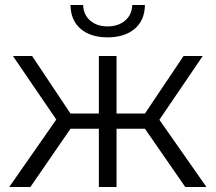

<svg xmlns="http://www.w3.org/2000/svg" viewBox="-20 -751 866 771"><path d="M263 -731H314Q315 -692 342 -668.5Q369 -645 412 -645Q455 -645 482.5 -668.5Q510 -692 511 -731H562Q561 -669 520.5 -635Q480 -601 412 -601Q344 -601 304 -635Q264 -669 263 -731ZM724 0 562 -234H448V0H377V-234H263L102 0H17L206 -271L32 -526H109L263 -295H377V-526H448V-295H562L717 -526H794L620 -270L809 0Z"/></svg>

Font: mBank
Style: Regular
Weight: 400
Designer: Julieta Ulanovsky
Foundry: Julieta Ulanovsky
Version: Version 7.200;PS 007.200;hotconv 1.0.88;makeotf.lib2.5.64775